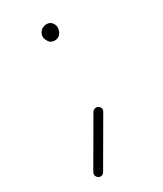

<svg xmlns="http://www.w3.org/2000/svg" viewBox="-155 -542 603 712"><g transform="rotate(-30 146.5 -186.0)"><path d="M132.3 -447.3C132.3 -440.9 134.8 -434.1 140.1 -425.8C145 -417.5 153.3 -413.1 165.5 -413.1C185.5 -413.1 197.8 -431.2 197.8 -450.7C197.8 -462.4 189 -481.4 168 -481.4C146.5 -481.4 132.3 -464.8 132.3 -447.3ZM50.3 105.5C53.7 107.4 57.1 108.4 60.5 108.4C65.9 108.4 70.8 105.5 75.2 99.1L187.5 -94.2C189.5 -97.7 190.4 -101.1 190.4 -104.5C190.4 -109.9 187.5 -114.7 181.2 -119.1C178.2 -120.6 175.3 -121.6 172.4 -121.6C168.9 -121.6 161.6 -121.1 156.2 -112.8L43.9 80.6C42.5 83.5 41.5 86.4 41.5 89.4C41.5 92.8 42 100.1 50.3 105.5Z"/></g></svg>

Font: Mikhak ExtraLight
Style: Regular
Weight: 200
Designer: Amin Abedi
Version: Version 3.2